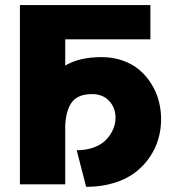

<svg xmlns="http://www.w3.org/2000/svg" viewBox="-20 -723 701 753"><path d="M58.1 0V-703.1H569.8V-568.8H235.8V-465.8Q291 -499 378.9 -499Q422.9 -499 460.9 -485.6Q499 -472.2 526.4 -449Q553.7 -425.8 573.2 -394.8Q592.8 -363.8 602.3 -328.4Q611.8 -293 611.8 -255.9Q611.8 -215.3 600.8 -177.5Q589.8 -139.6 566.4 -105.5Q543 -71.3 509 -45.7Q475.1 -20 425.8 -5.1Q376.5 9.8 317.9 9.8L280.8 -133.8Q318.4 -133.8 348.4 -145Q378.4 -156.2 396.2 -175Q414.1 -193.8 423.6 -215.8Q433.1 -237.8 433.1 -261.2Q433.1 -300.3 408.2 -327.1Q383.3 -354 340.8 -354Q289.1 -354 264.6 -325.4Q240.2 -296.9 235.8 -233.9V0Z"/></svg>

Font: LT Superior Black
Style: Regular
Weight: 900
Designer: Daniel Lyons
Foundry: LyonsType
Version: Version 2.005